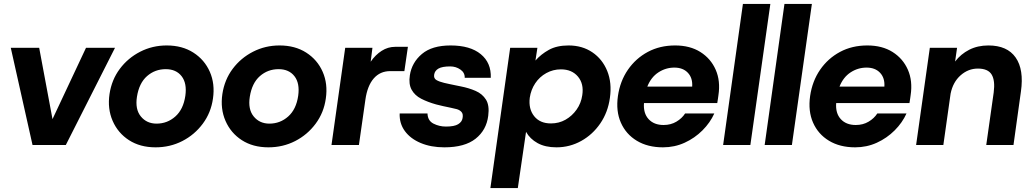

<svg xmlns="http://www.w3.org/2000/svg" viewBox="-20 -740 5260 980"><path d="M146 0 35 -496H180L248 -132L419 -496H567L316 0Z M774 12Q695 12 638.5 -24.5Q582 -61 555 -123Q528 -185 539 -260Q550 -333 591.5 -388.5Q633 -444 695.5 -476Q758 -508 831 -508Q910 -508 967 -471.5Q1024 -435 1051 -373.5Q1078 -312 1067 -237Q1057 -165 1015 -108.5Q973 -52 910.5 -20Q848 12 774 12ZM779 -109Q834 -109 875 -145.5Q916 -182 926 -251Q935 -315 907 -351Q879 -387 826 -387Q771 -387 730.5 -351.5Q690 -316 679 -246Q669 -182 699 -145.5Q729 -109 779 -109Z M1350 12Q1271 12 1214.5 -24.5Q1158 -61 1131 -123Q1104 -185 1115 -260Q1126 -333 1167.5 -388.5Q1209 -444 1271.5 -476Q1334 -508 1407 -508Q1486 -508 1543 -471.5Q1600 -435 1627 -373.5Q1654 -312 1643 -237Q1633 -165 1591 -108.5Q1549 -52 1486.5 -20Q1424 12 1350 12ZM1355 -109Q1410 -109 1451 -145.5Q1492 -182 1502 -251Q1511 -315 1483 -351Q1455 -387 1402 -387Q1347 -387 1306.5 -351.5Q1266 -316 1255 -246Q1245 -182 1275 -145.5Q1305 -109 1355 -109Z M1672 0 1742 -496H1881L1872 -425Q1896 -460 1928 -480.5Q1960 -501 1997 -501H2062L2044 -377H1972Q1920 -377 1887.5 -339.5Q1855 -302 1845 -231L1812 0Z M2248 12Q2180 12 2127.5 -10Q2075 -32 2046.5 -71Q2018 -110 2020 -161H2162Q2163 -124 2192.5 -109Q2222 -94 2256 -94Q2299 -94 2318.5 -106Q2338 -118 2341 -137Q2345 -158 2335.5 -168.5Q2326 -179 2311 -183Q2296 -187 2281 -190Q2265 -193 2241 -198.5Q2217 -204 2206 -207Q2163 -219 2130 -236Q2097 -253 2081 -282Q2065 -311 2072 -356Q2082 -421 2133.5 -464.5Q2185 -508 2280 -508Q2380 -508 2434 -463.5Q2488 -419 2485 -343H2352Q2353 -369 2330 -385Q2307 -401 2278 -401Q2237 -401 2218 -390Q2199 -379 2196 -359Q2193 -340 2207.5 -331.5Q2222 -323 2247 -317Q2257 -315 2274 -311Q2291 -307 2307.5 -304Q2324 -301 2332 -299Q2373 -291 2407.5 -276Q2442 -261 2460.5 -231.5Q2479 -202 2472 -149Q2463 -76 2407.5 -32Q2352 12 2248 12Z M2483 220 2584 -496H2723L2713 -431Q2741 -463 2781.5 -485.5Q2822 -508 2882 -508Q2952 -508 3003.5 -473Q3055 -438 3079.5 -377.5Q3104 -317 3093 -240Q3083 -167 3044 -110Q3005 -53 2946.5 -20.5Q2888 12 2820 12Q2763 12 2724 -9.5Q2685 -31 2665 -67L2623 220ZM2792 -110Q2833 -110 2866.5 -129Q2900 -148 2923 -180.5Q2946 -213 2952 -254Q2961 -312 2930 -349Q2899 -386 2843 -386Q2803 -386 2768.5 -367Q2734 -348 2712 -315Q2690 -282 2684 -241Q2677 -184 2706.5 -147Q2736 -110 2792 -110Z M3364 12Q3286 12 3230.5 -21.5Q3175 -55 3149 -114Q3123 -173 3134 -250Q3145 -326 3185 -384Q3225 -442 3286.5 -475Q3348 -508 3426 -508Q3502 -508 3555 -474.5Q3608 -441 3633 -384Q3658 -327 3647 -254Q3646 -247 3644.5 -236Q3643 -225 3641 -214H3267Q3263 -162 3290.5 -132Q3318 -102 3367 -102Q3404 -102 3432.5 -119Q3461 -136 3477 -161H3626Q3605 -114 3565.5 -74.5Q3526 -35 3474.5 -11.5Q3423 12 3364 12ZM3422 -395Q3378 -395 3340.5 -370.5Q3303 -346 3284 -298H3513Q3516 -342 3491 -368.5Q3466 -395 3422 -395Z M3671 0 3772 -720H3912L3810 0Z M3883 0 3984 -720H4124L4022 0Z M4345 12Q4267 12 4211.5 -21.5Q4156 -55 4130 -114Q4104 -173 4115 -250Q4126 -326 4166 -384Q4206 -442 4267.5 -475Q4329 -508 4407 -508Q4483 -508 4536 -474.5Q4589 -441 4614 -384Q4639 -327 4628 -254Q4627 -247 4625.5 -236Q4624 -225 4622 -214H4248Q4244 -162 4271.5 -132Q4299 -102 4348 -102Q4385 -102 4413.5 -119Q4442 -136 4458 -161H4607Q4586 -114 4546.5 -74.5Q4507 -35 4455.5 -11.5Q4404 12 4345 12ZM4403 -395Q4359 -395 4321.5 -370.5Q4284 -346 4265 -298H4494Q4497 -342 4472 -368.5Q4447 -395 4403 -395Z M5014 0 5052 -268Q5060 -329 5041.5 -359.5Q5023 -390 4971 -390Q4922 -390 4883 -355.5Q4844 -321 4832 -262L4795 0H4656L4726 -496H4865L4855 -426Q4884 -464 4927 -486Q4970 -508 5025 -508Q5121 -508 5164 -446.5Q5207 -385 5191 -273L5153 0Z"/></svg>

Font: Host Grotesk ExtraBold
Style: Italic
Weight: 800
Italic angle: -8°
Designer: Doğukan Karapınar
Foundry: Element Type
Version: Version 1.003; ttfautohint (v1.8.4.7-5d5b)